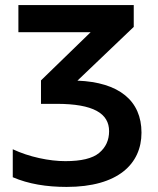

<svg xmlns="http://www.w3.org/2000/svg" viewBox="-20 -734 628 764"><path d="M53.2 -713.9V-606H340.8L143.1 -414.1V-320.8H205.1C351.6 -320.8 414.1 -282.7 414.1 -211.9C414.1 -176.3 400.9 -147.5 374.5 -125.5C348.1 -103.5 303.2 -92.8 240.2 -92.8C208 -92.8 173.3 -96.7 135.7 -105C98.1 -113.3 63 -125 30.8 -140.1V-28.8C92.8 -2 165 9.8 245.1 9.8C449.2 9.8 543 -81.5 543 -206.1C543 -333.5 453.6 -406.7 288.1 -413.1L512.2 -627V-713.9Z"/></svg>

Font: Noto Reveo Sans
Style: Regular
Weight: 600
Designer: Monotype Design Team
Foundry: Monotype Imaging Inc.
Version: Version 2.007